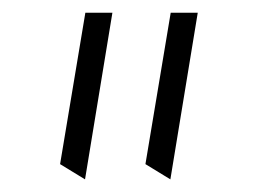

<svg xmlns="http://www.w3.org/2000/svg" viewBox="-20 -770 404 301"><path d="M247.1 -488.8 208 -512.7 247.6 -750H290ZM113.3 -488.8 74.2 -512.7 113.8 -750H156.2Z"/></svg>

Font: Pinar-DS1-FD Regular
Style: Regular
Weight: 400
Designer: Amin Abedi
Version: Version 3.000